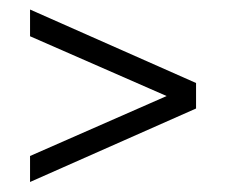

<svg xmlns="http://www.w3.org/2000/svg" viewBox="-20 -395 463 393"><path d="M381.3 -172.9 41.5 -22.5V-75.7L358.4 -214.8V-182.1L41.5 -320.8V-375.5L381.3 -225.1Z"/></svg>

Font: Lateef Light
Style: Regular
Weight: 300
Designer: SIL International
Foundry: SIL International
Version: Version 4.200